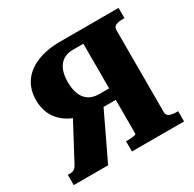

<svg xmlns="http://www.w3.org/2000/svg" viewBox="-155 -875 1051 1040"><g transform="rotate(-30 370.5 -355.0)"><path d="M385 -314 235 0H20V-64H28Q40 -64 49 -66Q58 -68 65 -74.5Q72 -81 78 -92L206 -332ZM448 -74V-637H381Q345 -637 320.5 -620.5Q296 -604 283.5 -573.5Q271 -543 271 -500Q271 -455 283.5 -423.5Q296 -392 321.5 -375Q347 -358 386 -358H469V-286H342L323 -289Q243 -294 186.5 -321Q130 -348 101.5 -393.5Q73 -439 73 -500Q73 -564 104.5 -611Q136 -658 198 -684Q260 -710 347 -710H710V-646H700Q674 -646 657 -639Q640 -632 640 -610V-100Q640 -78 657 -71Q674 -64 700 -64H710V0H384V-64H394Q403 -64 412.5 -64.5Q422 -65 430 -66.5Q438 -68 443 -69.5Q448 -71 448 -74Z"/></g></svg>

Font: Roboto Serif 36pt
Style: Bold
Weight: 700
Version: Version 1.008